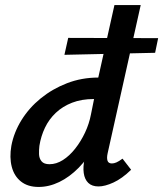

<svg xmlns="http://www.w3.org/2000/svg" viewBox="-20 -731 646 760"><path d="M133 9Q90 9 63 -12.5Q36 -34 26.5 -71Q17 -108 25 -154Q35 -207 65 -255.5Q95 -304 141 -341.5Q187 -379 245 -401.5Q303 -424 369 -424L433 -711H537L406 -124Q402 -106 405.5 -95Q409 -84 423 -84Q431 -84 440.5 -88Q450 -92 465 -103L499 -59Q463 -24 429 -8.5Q395 7 370 7Q344 7 329.5 -7Q315 -21 311.5 -46Q308 -71 315 -102L346 -243L400 -277Q384 -210 356 -157Q328 -104 291.5 -67Q255 -30 214.5 -10.5Q174 9 133 9ZM176 -81Q203 -81 229 -97.5Q255 -114 277.5 -142.5Q300 -171 316.5 -206Q333 -241 340 -278L360 -377L413 -339H351Q303 -339 265.5 -324.5Q228 -310 201 -284.5Q174 -259 158 -225.5Q142 -192 136 -154Q134 -138 134.5 -121Q135 -104 144.5 -92.5Q154 -81 176 -81ZM250 -581 606 -580 594 -522 235 -514Z"/></svg>

Font: Ysabeau Infant
Style: Bold Italic
Weight: 700
Italic angle: -12°
Designer: Christian Thalmann (Catharsis Fonts)
Version: Version 2.001;gftools[0.9.30]; featfreeze: ss01,ss02,lnum